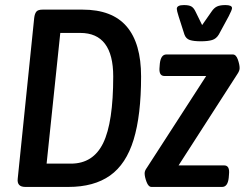

<svg xmlns="http://www.w3.org/2000/svg" viewBox="-20 -738 966 758"><path d="M80 0Q46 0 50 -33L115 -667Q117 -684 123.5 -692Q130 -700 148 -700H306Q423 -700 480 -633.5Q537 -567 537 -436Q537 -283 507.5 -186.5Q478 -90 414.5 -45Q351 0 250 0ZM164 -92H260Q348 -92 387.5 -173.5Q427 -255 427 -436Q427 -608 297 -608H218ZM578 0Q566 0 558.5 -20Q551 -40 551 -54Q551 -64 560 -76L794 -438H629Q606 -438 610 -474L611 -487Q615 -523 637 -523H899Q912 -523 919 -503Q926 -483 926 -469Q926 -459 918 -447L685 -85H865Q888 -85 884 -49L883 -36Q879 0 857 0ZM870 -718Q896 -718 896 -706Q896 -699 883 -674L844 -602Q834 -585 817.5 -580Q801 -575 773 -575Q745 -575 729.5 -580Q714 -585 708 -602L685 -674Q678 -696 678 -703Q678 -718 706 -718Q726 -718 735.5 -712.5Q745 -707 752 -692L778 -639L815 -692Q825 -707 837 -712.5Q849 -718 870 -718Z"/></svg>

Font: Asap Condensed Condensed Medium
Style: Italic
Weight: 500
Width: 3
Italic angle: -6°
Designer: Pablo Cosgaya
Foundry: Omnibus-Type
Version: Version 3.001; ttfautohint (v1.8.4.7-5d5b)